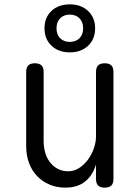

<svg xmlns="http://www.w3.org/2000/svg" viewBox="-20 -850 640 880"><path d="M420 -224V-520Q420 -541 430 -550.5Q440 -560 460 -560Q480 -560 490 -550.5Q500 -541 500 -520V-30Q500 -9 490 0.5Q480 10 460 10Q440 10 430 0.5Q420 -9 420 -30V-96Q405 -46 370 -18Q335 10 280 10Q240 10 207 -4Q174 -18 150 -43Q126 -68 113 -103Q100 -138 100 -181V-520Q100 -541 110 -550.5Q120 -560 140 -560Q160 -560 170 -550.5Q180 -541 180 -520V-203Q180 -176 187 -151Q194 -126 208.5 -107Q223 -88 244 -76.5Q265 -65 293 -65Q320 -65 343.5 -80.5Q367 -96 384 -119.5Q401 -143 410.5 -171Q420 -199 420 -224ZM300 -610Q248 -610 216 -640.5Q184 -671 184 -720Q184 -770 216 -800Q248 -830 300 -830Q352 -830 384 -799.5Q416 -769 416 -720Q416 -671 384 -640.5Q352 -610 300 -610ZM300 -658Q328 -658 344.5 -675Q361 -692 361 -720Q361 -749 344.5 -766Q328 -783 300 -783Q272 -783 255.5 -766Q239 -749 239 -720Q239 -692 255.5 -675Q272 -658 300 -658Z"/></svg>

Font: Maple Mono NL Light
Style: Regular
Weight: 300
Monospace: yes
Designer: subframe7536
Version: Version 7.000